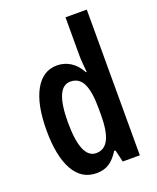

<svg xmlns="http://www.w3.org/2000/svg" viewBox="-143 -846 771 941"><g transform="rotate(-20 243.0 -375.0)"><path d="M197 10Q119 10 78 -63.5Q37 -137 37 -271Q37 -405 78 -479Q119 -553 193 -553Q231 -553 263 -533Q295 -513 316 -473H320Q318 -500 316 -520Q314 -540 314 -559V-760H425V0H336L321 -63H314Q291 -26 264 -8Q237 10 197 10ZM229 -83Q272 -83 293 -124.5Q314 -166 314 -252V-283Q314 -373 293.5 -414.5Q273 -456 228 -456Q188 -456 168.5 -409.5Q149 -363 149 -273Q149 -83 229 -83Z"/></g></svg>

Font: Noto Sans Tamil ExtraCondensed SemiBold
Style: Regular
Weight: 600
Width: 2
Designer: Jelle Bosma - Monotype Design Team
Foundry: Monotype Imaging Inc.
Version: Version 2.004; ttfautohint (v1.8.4.7-5d5b)